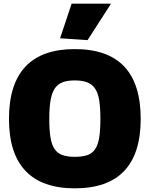

<svg xmlns="http://www.w3.org/2000/svg" viewBox="-20 -1018 817 1048"><path d="M308 -809 371 -998H586L458 -799ZM388 10Q210 10 119.5 -85Q29 -180 29 -369Q29 -559 119 -654.5Q209 -750 388 -750Q568 -750 658 -655Q748 -560 748 -369Q748 -180 658 -85Q568 10 388 10ZM388 -162Q429 -162 456 -171Q483 -180 499 -203.5Q515 -227 521.5 -267Q528 -307 528 -369Q528 -430 521.5 -470.5Q515 -511 498.5 -535Q482 -559 455 -569Q428 -579 388 -579Q348 -579 321.5 -569Q295 -559 279 -535Q263 -511 256 -470.5Q249 -430 249 -369Q249 -308 255.5 -268Q262 -228 278 -204.5Q294 -181 321 -171.5Q348 -162 388 -162Z"/></svg>

Font: Encode Sans Narrow
Style: Black
Weight: 900
Designer: Pablo Impallari, Andres Torresi
Foundry: Pablo Impallari, Andres Torresi
Version: Version 1.000; ttfautohint (v1.00) -l 8 -r 50 -G 200 -x 14 -